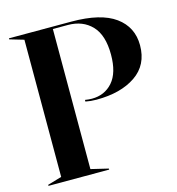

<svg xmlns="http://www.w3.org/2000/svg" viewBox="-106 -804 824 895"><g transform="rotate(-15 306.0 -356.0)"><path d="M18 -5 86 -25V-687L18 -707V-712H319Q461 -712 530.5 -661.5Q600 -611 600 -523Q600 -428 528 -379Q456 -330 339 -330Q311 -330 286 -335V-343Q304 -340 319 -340Q381 -340 419.5 -384Q458 -428 458 -516Q458 -610 414.5 -655.5Q371 -701 299 -701H227V-25L311 -5V0H18Z"/></g></svg>

Font: Nyght Serif Medium
Style: Regular
Weight: 500
Designer: Maksym Kobuzan
Version: Version 0.410